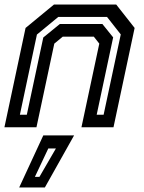

<svg xmlns="http://www.w3.org/2000/svg" viewBox="-22 -560 632 845"><path d="M-2.5 0 90.5 -437 215.5 -540H489.5L570.5 -437L477.5 0H336.5L415 -368L391 -398.5H254L217 -368L138.5 0ZM65.5 -55H96L168.5 -395L241.5 -454.5H428.5L476 -395.5L403.5 -55H434L509.5 -408.5L449 -485.5H234.5L140.5 -408ZM62.5 265 168.5 36H304L175.5 265ZM131.5 218.5H151.5L224 93.5H190.5Z"/></svg>

Font: Tourney SemiBold
Style: Italic
Weight: 600
Italic angle: -12°
Version: Version 1.015